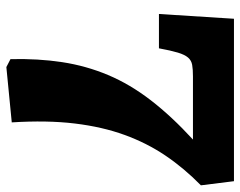

<svg xmlns="http://www.w3.org/2000/svg" viewBox="-96 -647 756 604"><g transform="rotate(90 282.0 -345.0)"><path d="M191 13 166 0Q164 -87 175.5 -162.5Q187 -238 216 -307Q245 -376 295.5 -441.5Q346 -507 419 -574H220Q198 -574 184 -571.5Q170 -569 161 -558.5Q152 -548 145.5 -526.5Q139 -505 132 -467H24L39 -703H550L563 -599Q509 -546 469.5 -487.5Q430 -429 404.5 -359Q379 -289 368.5 -202Q358 -115 365 -4Z"/></g></svg>

Font: Literata 18pt ExtraBold
Style: Regular
Weight: 800
Designer: Latin by Veronika Burian and Jose Scaglione. Greek by Irene Vlachou. Cyrillic by Vera Evstafieva.
Foundry: TypeTogether
Version: Version 3.103;gftools[0.9.29]